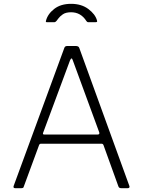

<svg xmlns="http://www.w3.org/2000/svg" viewBox="-20 -982 746 1002"><path d="M51 -11C49 -3.7 51.7 0 59 0H92C99.3 0 103.3 -2.7 104 -8L184 -225C186 -229.7 189.3 -232 194 -232H510C514.7 -232 518 -229.7 520 -225L598 -9C600 -3 604.7 0 612 0H647C653 0 656 -2.7 656 -8L655 -12L394 -731C392 -738.3 385.7 -742 375 -742H332C327.3 -742 323.7 -741.2 321 -739.5C318.3 -737.8 316.3 -734.7 315 -730ZM490 -280H211C206.3 -280 204 -281.3 204 -284C204 -286 204.3 -287.7 205 -289L345 -666C348.3 -673.3 351 -677 353 -677C355.7 -677 358 -673.7 360 -667L498 -291C500 -283.7 497.3 -280 490 -280ZM441 -866H478C480.7 -866 482.8 -866.3 484.5 -867C486.2 -867.7 487 -869 487 -871C487 -873 486.7 -874.7 486 -876C480 -897.3 465 -917 441 -935C417 -953 387 -962 351 -962C315 -962 285.7 -953.2 263 -935.5C240.3 -917.8 226 -897.3 220 -874C218 -868.7 219.7 -866 225 -866H262C265.3 -866 267.8 -866.7 269.5 -868C271.2 -869.3 273 -871 275 -873C276.3 -874.3 279.5 -878.5 284.5 -885.5C289.5 -892.5 297.2 -899.7 307.5 -907C317.8 -914.3 332.3 -918 351 -918C385 -918 411.7 -902.7 431 -872C433.7 -868 437 -866 441 -866Z"/></svg>

Font: Libre Franklin ExtraLight
Style: Regular
Weight: 275
Designer: Pablo Impallari, Rodrigo Fuenzalida
Foundry: Impallari Type
Version: Version 1.002; ttfautohint (v1.5)